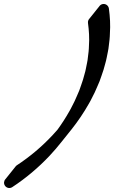

<svg xmlns="http://www.w3.org/2000/svg" viewBox="-32 -985 625 966"><path d="M281.7 -276.3C282.8 -277.6 283.9 -279 285 -280.4C286.1 -281.7 287.2 -283.1 288.2 -284.5C289.3 -285.8 290.4 -287.2 291.5 -288.6C292.6 -289.9 293.7 -291.3 294.8 -292.6C295.9 -294 297 -295.4 298.1 -296.7C299.1 -298.1 300.3 -299.5 301.3 -300.8C302.4 -302.2 303.5 -303.5 304.6 -304.9C305.7 -306.3 306.8 -307.6 307.9 -309C309 -310.4 310.1 -311.7 311.1 -313.1C312.2 -314.5 313.3 -315.8 314.4 -317.2C315.5 -318.5 316.6 -319.9 317.7 -321.3C318.8 -322.6 319.9 -324 321 -325.4C322 -326.7 323.2 -328.1 324.2 -329.5C325.3 -330.8 326.4 -332.2 327.5 -333.5C360.2 -374.7 389.8 -418.4 415.7 -464.4C421.1 -473.1 425.5 -482.4 430.2 -491.6L444.1 -519.1C452.9 -537.7 460.5 -556.9 468.8 -575.8C475.5 -595.3 482.9 -614.6 489 -634.3L497.3 -664.2C500 -674.2 503 -684.1 504.7 -694.3L510.8 -724.8C511.7 -729.9 513 -734.9 513.6 -740L515.5 -755.5L519.2 -786.4C520 -791.5 520.2 -796.7 520.4 -801.9L521 -817.5C524 -858.9 521.4 -900.7 515.9 -941.9C513.9 -956.5 500.5 -966.7 485.9 -964.8C477.9 -963.7 471.3 -959.1 467.2 -952.8C466 -951.6 464.9 -950.2 464 -948.7C462.7 -947.5 461.7 -946.1 460.7 -944.7C459.5 -943.4 458.4 -942 457.4 -940.6C456.2 -939.3 455.1 -937.9 454.1 -936.5C452.9 -935.2 451.8 -933.9 450.9 -932.4C449.6 -931.1 448.6 -929.8 447.6 -928.3C446.4 -927 445.3 -925.7 444.3 -924.2C443.1 -922.9 442 -921.6 441.1 -920.1C439.8 -918.9 438.7 -917.5 437.8 -916C436.6 -914.8 435.5 -913.4 434.5 -911.9C433.3 -910.7 432.2 -909.3 431.2 -907.8C430 -906.6 428.9 -905.2 428 -903.8C426.7 -902.5 425.6 -901.1 424.7 -899.7C423.5 -898.4 422.4 -897 421.4 -895.6C420.2 -894.3 419.1 -893 418.1 -891.5C412.6 -885.8 409.6 -877.8 410.7 -869.4L410.7 -869.1C415.8 -831.2 418.3 -792.8 415.5 -754.5L414.9 -740.1C414.8 -735.3 414.6 -730.5 413.8 -725.8L410.3 -697.2L408.6 -682.9C408.1 -678.1 406.8 -673.4 406 -668.7L400.3 -640.4C398.8 -630.9 396 -621.6 393.4 -612.3L385.7 -584.5C380 -566.1 373.1 -548 366.8 -529.7C359 -512 351.9 -494 343.6 -476.5L330.5 -450.6C326.1 -442 321.9 -433.2 316.8 -425C298.7 -392.7 278.5 -361.6 256.6 -331.6C248.2 -322.1 239.8 -312.6 231 -303.3C177.7 -246.6 117.8 -196.1 52.9 -153.5L52.7 -153.4C49.5 -151.3 46.9 -148.6 45 -145.6C43.7 -144.3 42.7 -143 41.7 -141.5C40.5 -140.2 39.4 -138.9 38.4 -137.4C37.2 -136.2 36.1 -134.8 35.2 -133.3C33.9 -132.1 32.8 -130.7 31.9 -129.2C30.7 -128 29.6 -126.6 28.6 -125.2C27.4 -123.9 26.3 -122.5 25.4 -121.1C24.1 -119.8 23 -118.4 22.1 -117C20.8 -115.7 19.8 -114.3 18.8 -112.9C17.6 -111.6 16.5 -110.2 15.5 -108.8C14.3 -107.5 13.2 -106.2 12.3 -104.7C11 -103.4 9.9 -102.1 9 -100.6C7.8 -99.3 6.7 -98 5.7 -96.5C4.5 -95.3 3.4 -93.9 2.4 -92.4C1.2 -91.2 0.1 -89.8 -0.8 -88.3C-2.1 -87.1 -3.2 -85.7 -4.1 -84.3C-12.6 -75.5 -14.3 -61.7 -7.3 -51.1C0.7 -38.8 17.2 -35.3 29.5 -43.4C98.3 -88.4 161.3 -141.7 217.5 -201.3C238.8 -224 259.1 -247.7 278.4 -272.2C279.5 -273.6 280.6 -274.9 281.7 -276.3Z"/></svg>

Font: Ambarawa
Style: Script
Weight: 500
Foundry: Ekosamp
Version: Version 1.001;